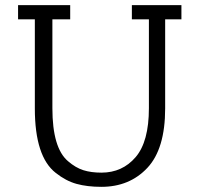

<svg xmlns="http://www.w3.org/2000/svg" viewBox="-20 -720 768 744"><path d="M50 -645V-700H252V-645H183V-301Q183 -146 244 -95Q273 -70 303 -60.5Q333 -51 373 -51Q454 -51 505.5 -111Q557 -171 557 -301V-645H491V-700H683V-645H620V-300Q620 -143 551 -69.5Q482 4 373 4Q318 4 276.5 -7.5Q235 -19 196 -50Q115 -113 115 -300V-645Z"/></svg>

Font: Antic Slab
Style: Regular
Weight: 400
Designer: Santiago Orozco
Foundry: Santiago Orozco
Version: Version 001.002